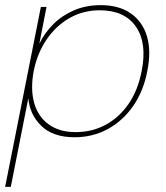

<svg xmlns="http://www.w3.org/2000/svg" viewBox="-24 -527 645 747"><path d="M86 -147 87 -149 18 200H-4L135 -500H157L129 -357Q149 -398 182.5 -432Q216 -466 263 -486.5Q310 -507 368 -507Q438 -507 484 -475.5Q530 -444 547.5 -386.5Q565 -329 549 -250Q534 -172 494 -114.5Q454 -57 395.5 -25Q337 7 266 7Q182 7 136.5 -37.5Q91 -82 86 -147ZM527 -250Q549 -359 505 -423Q461 -487 364 -487Q300 -487 247 -457Q194 -427 157.5 -373.5Q121 -320 107 -250Q94 -180 109 -126.5Q124 -73 165.5 -43Q207 -13 270 -13Q335 -13 388 -42Q441 -71 477 -124Q513 -177 527 -250Z"/></svg>

Font: Albert Sans Thin
Style: Italic
Weight: 250
Italic angle: -11.25°
Designer: Andreas Rasmussen
Foundry: a.Foundry
Version: Version 1.025